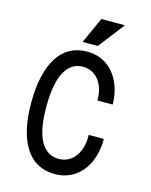

<svg xmlns="http://www.w3.org/2000/svg" viewBox="-135 -1004 869 1103"><g transform="rotate(15 300.0 -453.0)"><path d="M153 -350Q153 -212 190.5 -145Q228 -78 299 -78Q337 -78 367.5 -99.5Q398 -121 415 -161.5Q432 -202 430 -256H520Q520 -177 492.5 -116Q465 -55 414.5 -21.5Q364 12 299 12Q184 12 123.5 -82.5Q63 -177 63 -350Q63 -524 123.5 -620Q184 -716 299 -716Q363 -716 412 -684Q461 -652 489 -593.5Q517 -535 518 -460H427Q428 -510 411.5 -547.5Q395 -585 365 -605.5Q335 -626 299 -626Q228 -626 190.5 -557.5Q153 -489 153 -350ZM468 -918 348 -763H258L328 -918Z"/></g></svg>

Font: Fliege Mono Thin
Style: Regular
Weight: 100
Version: Version 0.020;Glyphs 3.3 (3306)